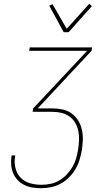

<svg xmlns="http://www.w3.org/2000/svg" viewBox="-20 -985 540 1013"><path d="M197 8Q174 8 151.5 4.5Q129 1 108.5 -9Q88 -19 73 -35Q58 -51 49.5 -71.5Q41 -92 39 -115Q37 -138 41 -162V-165H60V-162Q54 -131 61 -100.5Q68 -70 88 -48.5Q108 -27 137.5 -18.5Q167 -10 199 -10Q222 -10 246 -15Q270 -20 292 -32.5Q314 -45 331.5 -63.5Q349 -82 362 -104Q375 -126 381.5 -149Q388 -172 392 -196Q396 -220 397 -245Q398 -270 393.5 -293Q389 -316 377.5 -336Q366 -356 347.5 -369.5Q329 -383 306 -389Q283 -395 258 -395H152L155 -413L440 -717H134L137 -735H466L463 -717L179 -413H259Q286 -413 312 -407Q338 -401 358.5 -386Q379 -371 392.5 -349Q406 -327 412 -301Q418 -275 417 -247.5Q416 -220 412 -193Q407 -167 399.5 -141.5Q392 -116 378 -92.5Q364 -69 344 -49Q324 -29 300 -16Q276 -3 249.5 2.5Q223 8 197 8ZM316 -815 240 -955 257 -963 332 -833 451 -965 465 -953 342 -815Z"/></svg>

Font: Iosevka Term Curly Thin
Style: Italic
Weight: 100
Italic angle: -9°
Designer: Belleve Invis
Foundry: Belleve Invis
Version: Version 32.3.0